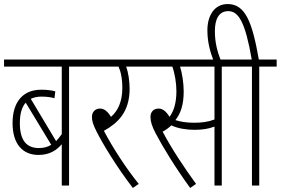

<svg xmlns="http://www.w3.org/2000/svg" viewBox="-20 -916 1386 948"><path d="M407 -587V-622H0V-587H285V-254C276 -241 266 -229 257 -219L132 -428C147 -435 164 -439 184 -439C211 -439 232 -436 249 -431L253 -465C234 -470 214 -473 183 -473C97 -473 42 -417 42 -308C42 -205 92 -151 170 -151C226 -151 260 -175 285 -204V0H321V-587ZM78 -308C78 -355 88 -388 107 -409L233 -201C215 -190 195 -185 172 -185C115 -185 78 -218 78 -308Z M665 -8C605 -82 538 -184 493 -270C559 -307 620 -360 620 -478C620 -517 613 -560 603 -587H696V-622H395V-587H565C575 -567 584 -532 584 -481C584 -415 562 -368 528 -339C511 -367 494 -380 474 -380C450 -380 434 -363 434 -339C434 -319 439 -302 457 -266C484 -212 554 -94 636 12Z M1075 -587H1162V-622H684V-587H831C843 -554 851 -506 851 -466C851 -410 839 -368 817 -339C800 -367 783 -380 763 -380C739 -380 723 -364 723 -339C723 -316 730 -292 750 -255C782 -194 842 -94 919 12L948 -8C888 -90 825 -186 783 -266C797 -273 812 -284 826 -297C859 -281 904 -275 940 -275C980 -275 1010 -280 1039 -291V0H1075ZM938 -310C900 -310 871 -315 846 -323C873 -357 887 -400 887 -465C887 -506 879 -557 869 -587H1039V-326C1008 -314 976 -310 938 -310Z M1035 -615H1071C1053 -663 1041 -704 1041 -763C1041 -820 1060 -861 1107 -861C1158 -861 1191 -807 1223 -622H1150V-587H1224V0H1260V-587H1346V-622H1258C1225 -811 1190 -896 1104 -896C1038 -896 1004 -838 1004 -767C1004 -707 1018 -659 1035 -615Z"/></svg>

Font: Noto Sans ExtraCondensed ExtraLight
Style: Italic
Weight: 200
Width: 2
Italic angle: -12°
Designer: Monotype Design Team
Foundry: Monotype Imaging Inc.
Version: Version 2.013